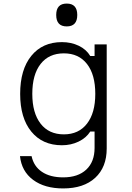

<svg xmlns="http://www.w3.org/2000/svg" viewBox="-20 -842 740 1076"><path d="M578 -10Q578 95 513.5 154.5Q449 214 334 214Q230 214 165.5 166Q101 118 92 33H157Q169 90 215 121Q261 152 334 152Q417 152 463.5 108.5Q510 65 510 -13V-105H486Q463 -69 420.5 -48.5Q378 -28 327 -28Q218 -28 155.5 -104.5Q93 -181 93 -316Q93 -452 155.5 -529Q218 -606 327 -606Q379 -606 421.5 -585.5Q464 -565 486 -528H510V-593H578ZM161 -316Q161 -209 207.5 -149Q254 -89 338 -89Q421 -89 467.5 -149Q514 -209 514 -316Q514 -424 467.5 -483.5Q421 -543 338 -543Q254 -543 207.5 -483.5Q161 -424 161 -316ZM354 -694Q295 -694 295 -758Q295 -822 354 -822Q413 -822 413 -758Q413 -694 354 -694Z"/></svg>

Font: Martian Mono ExtraLight
Style: Regular
Weight: 200
Monospace: yes
Designer: Roman Shamin
Foundry: Evil Martians
Version: Version 1.000; ttfautohint (v1.8.4.7-5d5b)